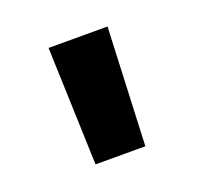

<svg xmlns="http://www.w3.org/2000/svg" viewBox="-58 -732 366 355"><g transform="rotate(-20 125.5 -554.0)"><path d="M68 -670 76 -438H174L184 -670Z"/></g></svg>

Font: LT Wave Alt Bold
Style: Regular
Weight: 700
Designer: Daniel Lyons
Version: Version 2.5 (Glyphs App)